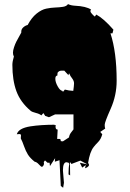

<svg xmlns="http://www.w3.org/2000/svg" viewBox="-20 -763 625 925"><path d="M443.8 -692.9Q479.5 -673.8 526.4 -620.1L522 -602.5H512.2Q542 -511.2 542 -374Q542 -303.7 513.2 -239Q484.4 -174.3 484.4 -161.9Q484.4 -149.4 486.8 -143.6L462.9 -127.4L472.7 -116.2Q466.3 -92.3 452.6 -78.6Q439 -64.9 431.2 -54.7Q412.6 -31.2 404.3 22.5Q408.7 25.9 408.7 31.5Q408.7 37.1 401.4 42Q394 46.9 389.6 47.4L393.6 32.2L376 44.4L364.7 21L401.9 29.3L367.2 10.7L324.2 26.9L316.9 17.1Q317.9 37.6 317.9 82L310.1 77.1Q310.1 42.5 314 26.9L310.5 21L300.3 18.6Q283.2 18.6 283.2 58.6L288.1 117.7Q288.1 122.1 284.2 141.6L272.9 132.8L266.6 8.8L244.1 16.1L245.6 -1Q241.2 4.4 232.9 18.3Q224.6 32.2 220.7 37.1L218.8 21H209L196.8 9.8L190.9 17.6L191.9 24.9Q191.9 34.7 182.6 41Q176.8 40 167 28.8Q157.2 17.6 147 16.1Q125 -1.5 114.5 -18.3Q104 -35.2 95.9 -58.3Q87.9 -81.5 80.1 -96.2L81.1 -110.4Q81.1 -117.2 73.2 -117.2Q70.3 -117.2 66.4 -116.7Q62.5 -116.2 61 -116.2Q68.8 -145 126.5 -154.3Q176.8 -162.1 244.1 -162.1L241.2 -160.6H248.5Q247.6 -158.7 247.6 -152.3Q247.6 -138.7 257.8 -138.7L255.4 -93.8H264.6Q272.5 -93.8 272.5 -86.9V-83L283.2 -82L312.5 -101.1Q314 -113.8 322.8 -125Q331.5 -136.2 334 -139.6V-211.9H245.6L215.8 -198.2L197.8 -204.6L189 -218.3L179.2 -207Q170.9 -214.4 152.6 -219Q134.3 -223.6 127.9 -229Q78.6 -270.5 59.1 -323.5Q39.6 -376.5 39.6 -450.7Q39.6 -466.8 46.9 -490.7Q42.5 -498 42.5 -509.3Q42.5 -520.5 47.9 -536.1Q53.2 -551.8 58.6 -562.3Q64 -572.8 73 -588.6Q82 -604.5 82.5 -606V-610.8Q82.5 -622.6 92.3 -631.3Q102.1 -640.1 113.3 -642.6Q131.8 -677.7 156 -697.3Q180.2 -716.8 202.9 -721.4Q225.6 -726.1 246.3 -726.8Q267.1 -727.5 283.9 -730.2Q300.8 -732.9 307.6 -743.2Q322.3 -736.3 341.8 -735.4Q394.5 -732.9 418.9 -716.8Q415.5 -713.4 415.5 -709Q415.5 -704.6 422.9 -696.3Q430.2 -688 437 -683.1ZM333 -325.2Q336.4 -349.1 336.7 -360.8Q336.9 -372.6 328.6 -383.8Q320.3 -395 319.3 -397L314 -408.7Q310.1 -408.7 310.1 -400.4L290 -422.4H274.4Q264.6 -422.4 257.3 -412.6L256.3 -398.9Q246.6 -398.9 246.6 -383.1Q246.6 -367.2 258.1 -346.7Q269.5 -326.2 280.8 -325.2L283.2 -320.3L292.5 -331.5Q311.5 -326.2 333 -325.2Z"/></svg>

Font: Butcherman
Style: Regular
Weight: 400
Version: Version 001.003